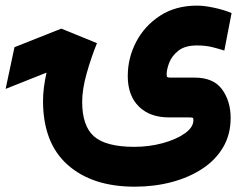

<svg xmlns="http://www.w3.org/2000/svg" viewBox="-38 -434 878 697"><path d="M314 -277.3Q293 -225.6 276.6 -167.5Q260.3 -109.4 260.3 -64.5Q260.3 22.9 303 60.8Q345.7 98.6 448.2 99.1Q503.4 99.1 552.5 85.7Q601.6 72.3 632.8 50.3Q664.1 28.3 664.1 2Q664.1 -4.9 661.9 -6.3Q659.7 -7.8 645.5 -7.8H575.2Q505.9 -7.8 465.8 -47.6Q425.8 -87.4 425.8 -157.7Q425.8 -223.6 456.3 -282Q486.8 -340.3 543.2 -377Q599.6 -413.6 676.8 -413.6Q703.6 -413.6 739 -406Q774.4 -398.4 802.7 -386.7L776.4 -250.5Q755.4 -257.3 731.4 -263.2Q707.5 -269 676.8 -269Q633.8 -269 609.9 -250.2Q585.9 -231.4 576.4 -206.5Q566.9 -181.6 566.9 -164.1Q566.9 -156.2 569.3 -154.3Q571.8 -152.3 580.1 -152.3H668Q737.3 -152.3 768.3 -109.4Q799.3 -66.4 799.3 -5.9Q799.3 54.2 772 100.6Q744.6 147 696.3 178.7Q647.9 210.4 585 227.1Q522 243.7 450.7 243.7Q296.9 243.7 207.5 164.3Q118.2 85 118.2 -67.9Q118.2 -92.3 121.6 -118.2Q125 -144 130.9 -170.4L-17.6 -111.3L14.6 -262.7L184.6 -330.1Z"/></svg>

Font: Vazir Black FD-WOL
Style: Black-FD-WOL
Weight: 900
Designer: Saber Rastikerdar
Foundry: Saber Rastikerdar
Version: Version 30.0.0